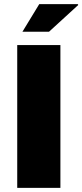

<svg xmlns="http://www.w3.org/2000/svg" viewBox="-20 -905 397 925"><path d="M63 0V-688H271V0ZM88 -752 169 -885H355L357 -881L216 -752Z"/></svg>

Font: Archivo SemiCondensed Black
Style: Regular
Weight: 900
Width: 4
Designer: Hector Gatti
Foundry: Omnibus-Type
Version: Version 2.001